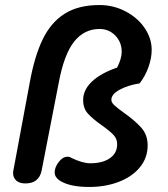

<svg xmlns="http://www.w3.org/2000/svg" viewBox="-20 -736 668 762"><path d="M216 -20Q197 -33 197 -52Q197 -72 213 -93Q229 -114 248 -114Q257 -114 264 -109Q308 -88 338 -88Q387 -88 416 -108Q445 -128 445 -164Q445 -185 430.5 -200.5Q416 -216 385 -238Q348 -264 329 -285Q310 -306 310 -339Q310 -379 344.5 -412Q379 -445 445 -468Q463 -504 463 -530Q463 -569 437.5 -595Q412 -621 375 -621Q314 -621 274 -570.5Q234 -520 213 -407L145 -58Q140 -34 124 -21Q108 -8 81 -8Q57 -8 44.5 -19.5Q32 -31 32 -49Q32 -56 33 -59L98 -408Q117 -513 149.5 -580Q182 -647 236.5 -681.5Q291 -716 375 -716Q430 -716 478 -691Q526 -666 554 -625Q582 -584 582 -538Q582 -505 569 -469Q556 -433 534 -405Q488 -398 455 -380Q422 -362 422 -340Q422 -329 434 -318Q446 -307 471 -289Q515 -258 540.5 -229.5Q566 -201 566 -159Q566 -110 535.5 -72.5Q505 -35 452 -14.5Q399 6 334 6Q255 6 216 -20Z"/></svg>

Font: Mali SemiBold
Style: Italic
Weight: 600
Italic angle: -10°
Version: Version 1.000; ttfautohint (v1.6)